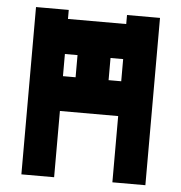

<svg xmlns="http://www.w3.org/2000/svg" viewBox="-49 -685 701 742"><g transform="rotate(5 301.5 -313.5)"><path d="M61 11V-638H188V-603H414V-638H542V11H414V-246H188V11ZM188 -381H237V-467H365V-381H414V-467H188Z"/></g></svg>

Font: Pixelify Sans
Style: Bold
Weight: 700
Designer: Stefie Justprince
Foundry: Typecalism Foundryline
Version: Version 1.000